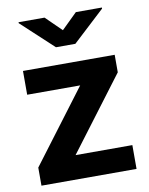

<svg xmlns="http://www.w3.org/2000/svg" viewBox="-84 -812 678 873"><g transform="rotate(-10 254.5 -375.0)"><path d="M475.1 -109.9V0H36.1V-83.5L288.6 -418.5H43.9V-528.3H467.3V-447.3L212.9 -109.9ZM182.6 -750 254.9 -679.2 327.1 -750H447.3V-745.1L299.8 -608.4H210.4L62.5 -745.6V-750Z"/></g></svg>

Font: Vazirmatn RD
Style: Bold
Weight: 700
Designer: Saber Rastikerdar
Foundry: Saber Rastikerdar
Version: Version 32.102